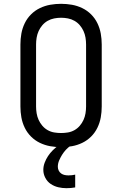

<svg xmlns="http://www.w3.org/2000/svg" viewBox="-20 -763 640 1006"><path d="M300 8Q271 8 243 3Q215 -2 189 -14.5Q163 -27 142.5 -47.5Q122 -68 109.5 -94Q97 -120 92 -148Q87 -176 87 -205V-530Q87 -559 92 -587Q97 -615 109.5 -641Q122 -667 142.5 -687.5Q163 -708 189 -720.5Q215 -733 243 -738Q271 -743 300 -743Q329 -743 357 -738Q385 -733 411 -720.5Q437 -708 457.5 -687.5Q478 -667 490.5 -641Q503 -615 508 -587Q513 -559 513 -530V-205Q513 -176 508 -148Q503 -120 490.5 -94Q478 -68 457.5 -47.5Q437 -27 411 -14.5Q385 -2 357 3Q329 8 300 8ZM300 -66Q318 -66 336 -69Q354 -72 370 -81Q386 -90 398 -104Q410 -118 417.5 -134.5Q425 -151 428 -169Q431 -187 431 -205V-530Q431 -548 428 -566Q425 -584 417.5 -600.5Q410 -617 398 -631Q386 -645 370 -654Q354 -663 336 -666.5Q318 -670 300 -670Q282 -670 264 -666.5Q246 -663 230 -654Q214 -645 202 -631Q190 -617 182.5 -600.5Q175 -584 172 -566Q169 -548 169 -530V-205Q169 -187 172 -169Q175 -151 182.5 -134.5Q190 -118 202 -104Q214 -90 230 -81Q246 -72 264 -69Q282 -66 300 -66ZM328 223Q306 223 285 218Q264 213 246 201Q228 189 217.5 169Q207 149 207 127Q207 108 214 89.5Q221 71 231.5 55Q242 39 256 25Q270 11 285 0L297 -8H351V0Q337 9 325.5 21.5Q314 34 305 48.5Q296 63 289.5 78.5Q283 94 283 111Q283 121 287.5 130.5Q292 140 300.5 146Q309 152 319 154Q329 156 339 156Q348 156 357 155Q366 154 374 152V219Q363 221 351.5 222Q340 223 328 223Z"/></svg>

Font: Iosevka Plex Etoile
Style: Regular
Weight: 400
Designer: Belleve Invis
Foundry: Belleve Invis
Version: Version 25.1.1; ttfautohint (v1.8.4)